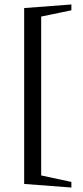

<svg xmlns="http://www.w3.org/2000/svg" viewBox="-20 -682 373 858"><path d="M299 156 88 140V-646L299 -662V-636L164 -608V102L299 131Z"/></svg>

Font: Belleza
Style: Regular
Weight: 400
Designer: Eduardo Rodriguez Tunni
Foundry: Eduardo Rodriguez Tunni
Version: Version 1.003; ttfautohint (v1.8.4.7-5d5b)